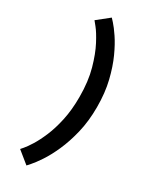

<svg xmlns="http://www.w3.org/2000/svg" viewBox="-220 -768 776 967"><g transform="rotate(30 168.0 -284.0)"><path d="M53 90Q53 90 66 75Q79 60 98 29.5Q117 -1 136 -46Q155 -91 168 -151Q181 -211 181 -286Q181 -377 161.5 -446.5Q142 -516 117 -563.5Q92 -611 72.5 -635Q53 -659 53 -659L122 -714Q122 -714 138.5 -696Q155 -678 179 -642.5Q203 -607 226.5 -555.5Q250 -504 266.5 -436.5Q283 -369 283 -286Q283 -204 266.5 -136Q250 -68 226.5 -15.5Q203 37 179 73Q155 109 138.5 127.5Q122 146 122 146Z"/></g></svg>

Font: Syne Modified
Style: Bold
Weight: 700
Designer: Lucas Descroix
Foundry: Bonjour Monde
Version: Version 2.200